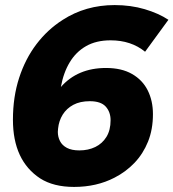

<svg xmlns="http://www.w3.org/2000/svg" viewBox="-20 -729 684 757"><path d="M272 8Q191 8 138.5 -25.5Q31 -96 31 -257Q31 -347 55.5 -422.2Q80 -497.5 123.8 -555Q167.5 -612.5 227 -650.5Q317.5 -709 432 -709Q495.5 -709 550.5 -692.8Q605.5 -676.5 644 -651L552 -525Q497 -570 416 -570Q359.5 -570 319.5 -547.2Q279.5 -524.5 254.8 -483.2Q230 -442 220 -386Q286 -461 398 -461Q459.5 -461 500.8 -437.2Q542 -413.5 562.5 -372.5Q583 -331.5 583 -279Q583 -219 563.8 -171Q544.5 -123 510.5 -87.2Q476.5 -51.5 431.5 -28.5Q361 8 272 8ZM293 -136Q328 -136 355.8 -149.5Q383.5 -163 399.8 -189.5Q416 -216 416 -255Q416 -287.5 396.8 -308.8Q377.5 -330 334 -330Q296 -330 269.2 -315.8Q242.5 -301.5 227.2 -277Q212 -252.5 209 -222L208 -209Q208 -189.5 216.5 -172.8Q225 -156 243.8 -146Q262.5 -136 293 -136Z"/></svg>

Font: Argentum Novus
Style: Bold Italic
Weight: 700
Designer: Julieta Ulanovsky (font) & Cristiano Sobral (main changes)
Foundry: Julieta Ulanovsky (font) & Cristiano Sobral (main changes)
Version: Version 3.00;November 27, 2020;FontCreator 13.0.0.2655 64-bi